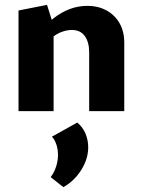

<svg xmlns="http://www.w3.org/2000/svg" viewBox="-20 -456 586 788"><path d="M346 0V-241Q346 -283 328 -308Q310 -333 275 -333Q258 -333 239 -327Q220 -321 204 -309.5Q188 -298 178 -281L140 -322Q169 -357 200.5 -381.5Q232 -406 266.5 -419Q301 -432 340 -432Q382 -432 416.5 -413.5Q451 -395 470.5 -361Q490 -327 490 -281V0ZM56 0V-413L173 -436L200 -350V0ZM240 312 188 271Q203 251 210.5 227Q218 203 218 181Q218 156 211 136Q204 116 193 105L297 47Q320 66 331 92.5Q342 119 342 149Q342 196 313.5 241.5Q285 287 240 312Z"/></svg>

Font: Ysabeau Office ExtraBold
Style: Regular
Weight: 800
Designer: Christian Thalmann (Catharsis Fonts)
Version: Version 2.001;gftools[0.9.30]; featfreeze: tnum,lnum,ss02